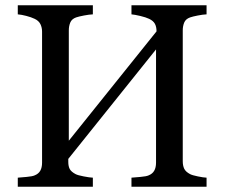

<svg xmlns="http://www.w3.org/2000/svg" viewBox="-20 -713 858 733"><path d="M768.6 0H481.9V-34.7Q493.7 -35.6 516.4 -37.6Q539.1 -39.6 547.4 -43.5Q562 -49.3 568.8 -61.3Q575.7 -73.2 575.7 -92.3V-524.4L240.7 -106.4V-95.2Q240.7 -78.1 246.3 -67.6Q252 -57.1 268.6 -48.3Q276.9 -43.9 299.3 -39.6Q321.8 -35.2 334.5 -34.7V0H47.9V-34.7Q59.6 -35.6 81.8 -37.6Q104 -39.6 112.3 -43.5Q127 -49.3 133.8 -61.3Q140.6 -73.2 140.6 -92.3V-592.3Q140.6 -607.9 134.3 -620.8Q127.9 -633.8 112.3 -641.1Q99.1 -647.5 80.3 -652.3Q61.5 -657.2 47.9 -658.2V-692.9H334.5V-658.2Q320.8 -657.7 300.5 -653.8Q280.3 -649.9 270.5 -646.5Q253.9 -640.6 248.3 -627Q242.7 -613.3 242.7 -597.2V-175.8L577.6 -593.3Q577.6 -610.8 571.3 -622.3Q564.9 -633.8 549.3 -641.1Q537.1 -647 515.6 -652.1Q494.1 -657.2 481.9 -658.2V-692.9H768.6V-658.2Q754.9 -657.7 735.1 -653.8Q715.3 -649.9 705.6 -646.5Q689 -640.6 683.3 -627Q677.7 -613.3 677.7 -597.2V-97.7Q677.7 -80.6 683.3 -68.8Q689 -57.1 705.6 -48.3Q713.9 -43.9 735.1 -39.6Q756.3 -35.2 768.6 -34.7Z"/></svg>

Font: UniBurma_GGSerif
Style: Book
Weight: 400
Designer: Victor San Kho Lin (for Burmese only and related typography optimization with it)
Foundry: http://www.unimm.org
Version: 2.0